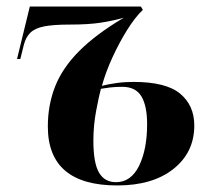

<svg xmlns="http://www.w3.org/2000/svg" viewBox="-20 -556 650 586"><path d="M338 10Q126 10 126 -170Q126 -235 148 -291.5Q170 -348 221 -399.5Q272 -451 358 -502Q327 -493 289 -487Q251 -481 193 -481Q143 -481 115 -475.5Q87 -470 73 -456.5Q59 -443 53 -420L42 -376H32L71 -536H410L416 -526Q392 -503 368 -464.5Q344 -426 323.5 -381.5Q303 -337 291 -294Q310 -299 335 -302.5Q360 -306 387 -306Q487 -306 530 -270Q573 -234 573 -173Q573 -91 509.5 -40.5Q446 10 338 10ZM334 0Q380 0 404.5 -50Q429 -100 429 -177Q429 -233 411.5 -262Q394 -291 353 -291Q332 -291 315.5 -289Q299 -287 288 -285Q282 -263 273.5 -218Q265 -173 265 -127Q265 -59 282 -29.5Q299 0 334 0Z"/></svg>

Font: Noto Serif Display SemiCondensed
Style: Bold Italic
Weight: 700
Width: 4
Italic angle: -12°
Designer: Monotype Design Team
Foundry: Monotype Imaging Inc.
Version: Version 2.009